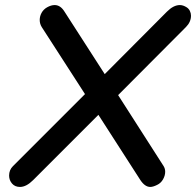

<svg xmlns="http://www.w3.org/2000/svg" viewBox="-20 -729 775 759"><path d="M735 -667Q735 -642 715 -622L447 -353L627 -72Q633 -62 633 -50Q633 -35 624.5 -20Q616 -5 601 2Q585 10 574 10Q553 10 535 -17L369 -275L111 -17Q84 10 59 10Q39 10 27.5 -3.5Q16 -17 16 -35Q16 -57 31 -72L316 -357L145 -622Q137 -635 137 -650Q137 -665 144.5 -678.5Q152 -692 166 -700Q182 -709 196 -709Q219 -709 235 -683L394 -436L640 -683Q666 -709 691 -709Q704 -709 718 -700Q726 -695 730.5 -686Q735 -677 735 -667Z"/></svg>

Font: Kodchasan SemiBold
Style: Italic
Weight: 600
Italic angle: -10°
Version: Version 1.000; ttfautohint (v1.6)